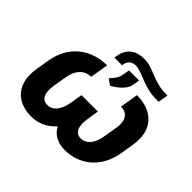

<svg xmlns="http://www.w3.org/2000/svg" viewBox="-166 -942 1169 1169"><g transform="rotate(45 418.5 -358.0)"><path d="M591.6 -537.6 572.1 -419.4C623.9 -419.4 655.9 -384.6 642.8 -307.5L628.2 -220.2C615.8 -142.4 577.4 -109 535.2 -109C488.6 -109 470.2 -150.2 482.2 -225.1L494 -298.7H352.6L340.6 -225.1C327.8 -149.5 294.7 -109 247.9 -109C206 -109 180.8 -143.1 193.2 -220.2L207.7 -307.5C220.9 -384.6 264.2 -419.4 315.3 -419.4L334.9 -537.6C200.3 -537.6 87 -457 61.8 -307.5L47.2 -220.2C22 -70 102.6 9.9 228 9.9C288 9.9 343.4 -14.6 384.6 -62.5C409.4 -14.6 456.3 9.9 515.6 9.9C641.3 9.9 748.2 -70 773.4 -220.2L787.6 -307.5C812.9 -458.1 725.1 -537.6 591.6 -537.6ZM332.7 -602.3H398.4L399.9 -610.8C405.9 -646.3 430.8 -660.5 460.2 -660.5C516.3 -660.5 581.3 -602.3 695 -602.3H713.4L724.4 -667.6H707.4C602.6 -667.6 547.2 -725.9 469.5 -725.9C397 -725.9 348.4 -693.2 335.6 -620ZM397.4 -489.3 434.3 -462.4C470.9 -479.4 523.1 -523.4 529.1 -560.4L537.6 -610.1H451L442.5 -563.2C439.3 -539.8 424 -516.3 397.4 -489.3Z"/></g></svg>

Font: Margiela Sans
Style: Bold Italic
Weight: 700
Italic angle: -9.39999°
Designer: Stefan Endress, Andreas Faust
Version: Version 1.100;FEAKit 1.0